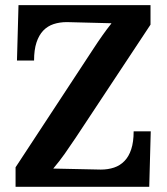

<svg xmlns="http://www.w3.org/2000/svg" viewBox="-20 -720 644 740"><path d="M272 -189.5Q250.5 -157.2 229.5 -127.4Q208.5 -97.7 186 -71.3V-70.3L368.7 -66.4Q396.5 -66.4 419.7 -74.2Q442.9 -82 459.7 -99.4Q476.6 -116.7 485.8 -144.8Q495.1 -172.9 495.1 -213.9H561L555.2 0H40V-75.2L339.4 -531.2Q357.9 -559.6 374.3 -582.8Q390.6 -606 409.2 -629.4V-630.4L237.8 -634.8Q210 -634.8 186.8 -627.2Q163.6 -619.6 146.7 -602.1Q129.9 -584.5 120.6 -556.2Q111.3 -527.8 111.3 -486.8H45.4L51.3 -700.2H560.1V-625Z"/></svg>

Font: DimaFred
Style: Bold
Weight: 800
Designer: R.Balvardi
Foundry: R.Balvardi (r.balvardi@gmail.com)
Version: Version 1.00;August 2, 2018;FontCreator 11.5.0.2427 64-bit